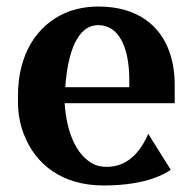

<svg xmlns="http://www.w3.org/2000/svg" viewBox="-20 -558 580 588"><path d="M35 -246C35 -211 41 -178 53 -147C88 -55 170 10 297 10C395 10 462 -10 503 -38L434 -148C407 -86 366 -47 307 -47C288 -47 272 -51 257 -61C214 -88 184 -151 178 -242H515V-298C515 -334 510 -366 500 -396C472 -480 400 -538 282 -538C244 -538 209 -531 179 -518C91 -479 35 -390 35 -265ZM180 -291C187 -393 215 -481 281 -481C342 -481 376 -417 376 -312V-291Z"/></svg>

Font: Aerodynamic
Style: Regular
Weight: 500
Designer: Google
Version: Version 2.000980; 2014